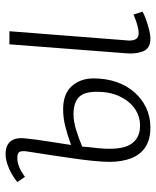

<svg xmlns="http://www.w3.org/2000/svg" viewBox="46 -604 571 704"><g transform="rotate(-90 332.0 -251.5)"><path d="M217 14Q173 14 145 -4.5Q117 -23 104 -57Q91 -91 91 -136Q91 -159 94.5 -194.5Q98 -230 104 -271.5Q110 -313 116.5 -356Q123 -399 129 -437Q132 -456 128 -465Q124 -474 105 -474Q89 -474 73 -467.5Q57 -461 36 -446L17 -474Q29 -484 46 -494Q63 -504 82.5 -510.5Q102 -517 121 -517Q141 -517 154.5 -509Q168 -501 174 -485Q180 -469 177 -444Q173 -404 166 -361Q159 -318 153 -277Q192 -291 222.5 -298.5Q253 -306 284 -306Q341 -306 369 -274Q397 -242 397 -195Q397 -149 384 -111Q371 -73 346.5 -45Q322 -17 289 -1.5Q256 14 217 14ZM223 -24Q259 -24 287 -44Q315 -64 331.5 -99.5Q348 -135 348 -182Q348 -231 327 -249.5Q306 -268 266 -268Q239 -268 207 -258Q175 -248 147 -236Q146 -221 144.5 -207Q143 -193 141.5 -180.5Q140 -168 139.5 -156.5Q139 -145 139 -135Q139 -77 161 -50.5Q183 -24 223 -24ZM543 14Q507 14 496.5 -12.5Q486 -39 489 -74L522 -503H570L536 -67Q535 -50 541 -39.5Q547 -29 563 -29Q574 -29 591 -33.5Q608 -38 631 -48L642 -15Q632 -9 614 -2.5Q596 4 576.5 9Q557 14 543 14Z"/></g></svg>

Font: Literata ExtraLight
Style: Italic
Weight: 250
Italic angle: -2°
Designer: Latin by Veronika Burian and Jose Scaglione. Greek by Irene Vlachou. Cyrillic by Vera Evstafieva
Foundry: TypeTogether
Version: Version 3.002